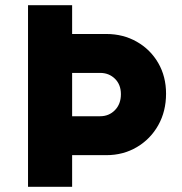

<svg xmlns="http://www.w3.org/2000/svg" viewBox="-20 -720 702 740"><path d="M88 0V-700H258V-589H390Q455 -589 507.5 -559Q560 -529 590 -477Q620 -425 620 -359Q620 -291 590 -237.5Q560 -184 507.5 -153Q455 -122 390 -122H258V0ZM258 -272H366Q400 -272 423 -295.5Q446 -319 446 -357Q446 -394 423 -416.5Q400 -439 366 -439H258Z"/></svg>

Font: Lexend
Style: Bold
Weight: 700
Designer: Bonnie Shaver-Troup, Thomas Jockin
Foundry: Lexend
Version: Version 1.007; ttfautohint (v1.8.3)